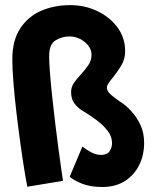

<svg xmlns="http://www.w3.org/2000/svg" viewBox="-20 -725 612 748"><path d="M86.5 2.5Q82 -18.5 74.8 -63.2Q67.5 -108 59.5 -165.8Q51.5 -223.5 44.2 -284.8Q37 -346 32.5 -401Q28 -456 28 -494Q28 -567 58.5 -613.8Q89 -660.5 140 -682.8Q191 -705 253.5 -705Q311 -705 359.8 -681.5Q408.5 -658 438 -617.8Q467.5 -577.5 467.5 -526Q467.5 -493.5 451.8 -468.5Q436 -443.5 421 -424.5Q410.5 -412 403.5 -402Q396.5 -392 396.5 -383.5Q396.5 -369.5 411.8 -356.2Q427 -343 448.5 -328.5Q469 -316 490.5 -293Q512 -270 526.8 -238.8Q541.5 -207.5 541.5 -169.5Q541.5 -120 521.8 -81Q502 -42 465.8 -19.2Q429.5 3.5 379 3.5Q331 3.5 298.8 -9.8Q266.5 -23 251.5 -36.5L301 -154Q317 -141.5 335.5 -131.5Q354 -121.5 374 -121.5Q397 -121.5 406.8 -135.8Q416.5 -150 416.5 -168Q416.5 -193 399.5 -215.2Q382.5 -237.5 355.2 -257.8Q328 -278 297.5 -296Q283 -305 270 -322Q257 -339 257 -366Q257 -387 269 -403.5Q281 -420 296 -436Q311 -452.5 323.8 -470.8Q336.5 -489 336.5 -511.5Q336.5 -540 310 -561.5Q283.5 -583 250 -583Q221 -583 196.2 -567.5Q171.5 -552 171.5 -507Q171.5 -479.5 175 -436.5Q178.5 -393.5 184 -342.5Q189.5 -291.5 195.8 -239.5Q202 -187.5 208.2 -142Q214.5 -96.5 219 -64.2Q223.5 -32 225.5 -20.5Z"/></svg>

Font: Grandstander
Style: Bold
Weight: 700
Designer: Tyler Finck
Foundry: Etcetera Type Co
Version: Version 1.200; ttfautohint (v1.8.3)